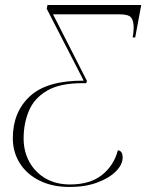

<svg xmlns="http://www.w3.org/2000/svg" viewBox="-20 -734 582 764"><path d="M257 10Q188 10 137 -15.5Q86 -41 58.5 -85Q31 -129 31 -184Q31 -288 99 -351Q167 -414 313 -413L166 -699L169 -714H542L518 -585H508Q509 -591 510.5 -603Q512 -615 512 -623Q512 -652 501.5 -664.5Q491 -677 456 -677H191L326 -412L323 -403H307Q218 -403 167 -373Q116 -343 95 -293Q74 -243 74 -183Q74 -132 96.5 -90.5Q119 -49 160.5 -24.5Q202 0 259 0Q338 0 385.5 -37.5Q433 -75 449 -136Q468 -134 468 -107Q468 -79 441 -52Q414 -25 366.5 -7.5Q319 10 257 10Z"/></svg>

Font: Noto Serif Display ExtraLight
Style: Italic
Weight: 200
Italic angle: -12°
Designer: Monotype Design Team
Foundry: Monotype Imaging Inc.
Version: Version 2.009